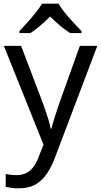

<svg xmlns="http://www.w3.org/2000/svg" viewBox="-20 -786 550 1046"><path d="M1 -536H95L211 -231Q221 -204 229.5 -179Q238 -154 245 -130.5Q252 -107 256 -85H260Q266 -110 279 -150.5Q292 -191 306 -232L415 -536H510L279 74Q260 124 234.5 161.5Q209 199 172.5 219.5Q136 240 84 240Q60 240 42 237.5Q24 235 11 232V162Q22 164 37.5 166Q53 168 70 168Q101 168 123.5 156.5Q146 145 162 123.5Q178 102 189 73L217 2ZM299 -766Q311 -744 333.5 -716.5Q356 -689 380.5 -662.5Q405 -636 424 -617V-606H362Q336 -622 308 -645.5Q280 -669 253 -696Q226 -669 199 -646Q172 -623 146 -606H86V-617Q105 -637 128.5 -663Q152 -689 174 -716.5Q196 -744 209 -766Z"/></svg>

Font: Noto Sans Gurmukhi
Style: Regular
Weight: 400
Designer: Jelle Bosma - Monotype Design Team
Foundry: Monotype Imaging Inc.
Version: Version 2.003